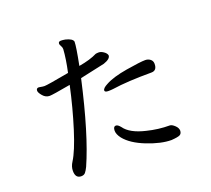

<svg xmlns="http://www.w3.org/2000/svg" viewBox="-133 -951 1267 1152"><g transform="rotate(-20 500.0 -375.5)"><path d="M782.2 8.8Q716.8 8.8 628.9 -25.6Q541 -60.1 501 -109.9Q480 -137.2 480 -160.2Q480 -187 498 -187Q509.8 -187 525.9 -167Q560.1 -118.2 657.2 -95.2Q729 -77.1 803.2 -77.1Q815.9 -76.2 833 -60.1Q850.1 -43.9 850.1 -25.9Q849.1 -7.8 836.7 -1Q824.2 5.9 782.2 8.8ZM526.9 -397Q503.9 -397 503.9 -408.2Q503.9 -422.9 535.2 -439Q583 -465.8 674.6 -481Q766.1 -496.1 796.9 -496.1Q814.9 -496.1 828.9 -485.6Q842.8 -475.1 842.8 -456.1Q842.8 -413.1 807.1 -413.1Q652.8 -413.1 558.1 -398.9Q543 -397 526.9 -397ZM199.2 27.8Q162.1 27.8 162.1 -19Q162.1 -46.9 179.2 -73.2Q212.9 -126 252 -250Q291 -374 320.8 -511.2Q205.1 -490.2 186 -490.2Q161.1 -490.2 143.1 -511.2Q125 -532.2 125 -544.9Q125 -561 141.1 -561Q145 -561 165 -557.1L176.8 -556.2Q195.8 -556.2 335.9 -582Q354 -664.1 357.9 -726.1Q357.9 -737.8 351.6 -747.8Q345.2 -757.8 345.2 -765.1Q345.2 -778.8 361.8 -778.8Q373 -778.8 389.2 -775.9Q433.1 -765.1 437 -745.1Q437 -713.9 414.1 -598.1Q487.8 -610.8 530.8 -632.8Q538.1 -634.8 550.8 -634.8Q564.9 -634.8 581.5 -623.3Q598.1 -611.8 601.1 -598.1Q601.1 -575.2 556.2 -560.1L398.9 -525.9Q324.2 -192.9 245.1 -15.1Q234.9 5.9 225.8 16.8Q216.8 27.8 199.2 27.8Z"/></g></svg>

Font: LXGW WenKai GB Screen
Style: Regular
Weight: 400
Designer: LXGW / Fontworks Inc.
Foundry: LXGW / Fontworks Inc.
Version: Version 1.321;February 19, 2024;FontCreator 14.0.0.2901 64-b